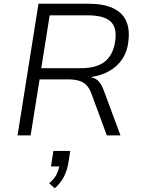

<svg xmlns="http://www.w3.org/2000/svg" viewBox="-20 -725 762 1028"><path d="M74 0 186 -705H455Q533 -705 583.5 -682Q634 -659 655 -614Q676 -569 667 -500Q661 -448 635 -409Q609 -370 566.5 -345.5Q524 -321 470 -313L469 -311L476 -309Q496 -304 510.5 -287Q525 -270 537 -237L625 0H552L470 -222Q459 -253 442.5 -269.5Q426 -286 402 -293Q378 -300 342 -300H192L144 0ZM201 -360H414Q499 -360 543 -396.5Q587 -433 597 -507Q607 -579 571 -611Q535 -643 448 -643H246ZM273 283 243 256Q271 233 283 208.5Q295 184 299 157L310 166H253L266 83H356L346 148Q339 189 321.5 222.5Q304 256 273 283Z"/></svg>

Font: Nunito Sans 7pt Light
Style: Italic
Weight: 300
Italic angle: -9°
Designer: Vernon Adams
Foundry: Vernon Adams
Version: Version 3.101;gftools[0.9.27]